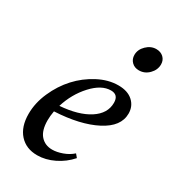

<svg xmlns="http://www.w3.org/2000/svg" viewBox="-171 -775 788 878"><g transform="rotate(30 223.5 -335.5)"><path d="M372.6 -557.6Q349.1 -557.6 334.5 -572.3Q319.8 -586.9 319.8 -608.9Q319.8 -637.7 342.8 -659.9Q365.7 -682.1 394 -682.1Q417.5 -682.1 432.4 -668Q447.3 -653.8 447.3 -631.8Q447.3 -602.5 425 -580.1Q402.8 -557.6 372.6 -557.6ZM163.6 11.2Q105 11.2 70.3 -27.3Q35.6 -65.9 35.6 -133.8Q35.6 -191.4 61.3 -249.5Q86.9 -307.6 127.4 -351.8Q168 -396 221.2 -423.8Q274.4 -451.7 327.1 -451.7Q376 -451.7 403.6 -426.8Q431.2 -401.9 431.2 -362.8Q431.2 -294.4 347.9 -251.2Q264.6 -208 130.4 -201.2Q125.5 -173.3 125.5 -151.9Q125.5 -98.1 148.7 -71.8Q171.9 -45.4 210.4 -45.4Q234.4 -45.4 263.2 -55.7Q292 -65.9 314 -85.4L328.1 -68.4Q295.9 -31.7 251.7 -10.3Q207.5 11.2 163.6 11.2ZM309.1 -414.6Q259.3 -414.6 210.4 -361.3Q161.6 -308.1 139.2 -235.4Q236.3 -242.7 292.5 -279.1Q348.6 -315.4 348.6 -372.1Q348.6 -414.6 309.1 -414.6Z"/></g></svg>

Font: Elstob 10pt Medium
Style: Italic
Weight: 500
Italic angle: -20°
Designer: Peter S. Baker
Version: Version 1.015